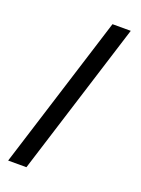

<svg xmlns="http://www.w3.org/2000/svg" viewBox="-140 -796 630 859"><g transform="rotate(20 174.5 -366.5)"><path d="M242 -733H329L99 0H12Z"/></g></svg>

Font: Shippori Antique
Style: Regular
Weight: 400
Designer: FONTDASU
Foundry: FONTDASU / Google Inc. / but / Adobe
Version: Version 2.001